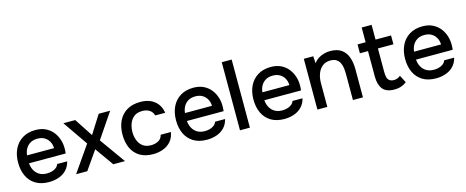

<svg xmlns="http://www.w3.org/2000/svg" viewBox="-39 -1314 4670 1926"><g transform="rotate(-15 2296.5 -350.5)"><path d="M295 6Q212 6 156 -28Q100 -62 71.5 -122.5Q43 -183 43 -262Q43 -342 72.5 -403Q102 -464 158.5 -499Q215 -534 295 -534Q356 -534 401 -511.5Q446 -489 475.5 -451Q505 -413 519 -366.5Q533 -320 531 -270Q531 -259 530 -249Q529 -239 528 -228H147Q150 -188 167.5 -155Q185 -122 217 -102.5Q249 -83 296 -83Q322 -83 346.5 -89.5Q371 -96 390.5 -110.5Q410 -125 418 -148H522Q509 -95 475.5 -60.5Q442 -26 394.5 -10Q347 6 295 6ZM149 -310H429Q428 -349 411 -379.5Q394 -410 364 -427.5Q334 -445 292 -445Q246 -445 215.5 -426Q185 -407 168.5 -376.5Q152 -346 149 -310Z M575 0 762 -269 584 -527H707L831 -338L951 -527H1070L893 -266L1083 0H961L825 -192L691 0Z M1376 6Q1293 6 1237.5 -28Q1182 -62 1154.5 -122.5Q1127 -183 1127 -262Q1127 -340 1155.5 -401.5Q1184 -463 1241.5 -498.5Q1299 -534 1384 -534Q1442 -534 1487 -514.5Q1532 -495 1560.5 -457.5Q1589 -420 1598 -364H1495Q1482 -405 1451.5 -423Q1421 -441 1380 -441Q1325 -441 1292.5 -415Q1260 -389 1245 -348Q1230 -307 1230 -262Q1230 -215 1245.5 -175Q1261 -135 1293.5 -110.5Q1326 -86 1379 -86Q1419 -86 1453 -103.5Q1487 -121 1497 -163H1603Q1594 -105 1561 -67.5Q1528 -30 1479.5 -12Q1431 6 1376 6Z M1935 6Q1852 6 1796 -28Q1740 -62 1711.5 -122.5Q1683 -183 1683 -262Q1683 -342 1712.5 -403Q1742 -464 1798.5 -499Q1855 -534 1935 -534Q1996 -534 2041 -511.5Q2086 -489 2115.5 -451Q2145 -413 2159 -366.5Q2173 -320 2171 -270Q2171 -259 2170 -249Q2169 -239 2168 -228H1787Q1790 -188 1807.5 -155Q1825 -122 1857 -102.5Q1889 -83 1936 -83Q1962 -83 1986.5 -89.5Q2011 -96 2030.5 -110.5Q2050 -125 2058 -148H2162Q2149 -95 2115.5 -60.5Q2082 -26 2034.5 -10Q1987 6 1935 6ZM1789 -310H2069Q2068 -349 2051 -379.5Q2034 -410 2004 -427.5Q1974 -445 1932 -445Q1886 -445 1855.5 -426Q1825 -407 1808.5 -376.5Q1792 -346 1789 -310Z M2277 0V-707H2380V0Z M2739 6Q2656 6 2600 -28Q2544 -62 2515.5 -122.5Q2487 -183 2487 -262Q2487 -342 2516.5 -403Q2546 -464 2602.5 -499Q2659 -534 2739 -534Q2800 -534 2845 -511.5Q2890 -489 2919.5 -451Q2949 -413 2963 -366.5Q2977 -320 2975 -270Q2975 -259 2974 -249Q2973 -239 2972 -228H2591Q2594 -188 2611.5 -155Q2629 -122 2661 -102.5Q2693 -83 2740 -83Q2766 -83 2790.5 -89.5Q2815 -96 2834.5 -110.5Q2854 -125 2862 -148H2966Q2953 -95 2919.5 -60.5Q2886 -26 2838.5 -10Q2791 6 2739 6ZM2593 -310H2873Q2872 -349 2855 -379.5Q2838 -410 2808 -427.5Q2778 -445 2736 -445Q2690 -445 2659.5 -426Q2629 -407 2612.5 -376.5Q2596 -346 2593 -310Z M3081 0V-527H3179L3184 -453Q3204 -482 3232 -499.5Q3260 -517 3292 -525.5Q3324 -534 3354 -534Q3430 -534 3473.5 -501.5Q3517 -469 3535.5 -414.5Q3554 -360 3554 -291V0H3450V-270Q3450 -302 3446 -333Q3442 -364 3429.5 -388.5Q3417 -413 3394 -427.5Q3371 -442 3332 -442Q3284 -442 3251 -416Q3218 -390 3201 -346Q3184 -302 3184 -247V0Z M3881 6Q3796 6 3759.5 -40.5Q3723 -87 3723 -171V-435H3639V-527H3723V-680H3826V-527H3987V-435H3826V-188Q3826 -160 3831.5 -137Q3837 -114 3853 -101Q3869 -88 3899 -87Q3922 -87 3939.5 -95Q3957 -103 3968 -113L4008 -36Q3989 -21 3968.5 -11.5Q3948 -2 3926 2Q3904 6 3881 6Z M4314 6Q4231 6 4175 -28Q4119 -62 4090.5 -122.5Q4062 -183 4062 -262Q4062 -342 4091.5 -403Q4121 -464 4177.5 -499Q4234 -534 4314 -534Q4375 -534 4420 -511.5Q4465 -489 4494.5 -451Q4524 -413 4538 -366.5Q4552 -320 4550 -270Q4550 -259 4549 -249Q4548 -239 4547 -228H4166Q4169 -188 4186.5 -155Q4204 -122 4236 -102.5Q4268 -83 4315 -83Q4341 -83 4365.5 -89.5Q4390 -96 4409.5 -110.5Q4429 -125 4437 -148H4541Q4528 -95 4494.5 -60.5Q4461 -26 4413.5 -10Q4366 6 4314 6ZM4168 -310H4448Q4447 -349 4430 -379.5Q4413 -410 4383 -427.5Q4353 -445 4311 -445Q4265 -445 4234.5 -426Q4204 -407 4187.5 -376.5Q4171 -346 4168 -310Z"/></g></svg>

Font: Onest Medium
Style: Regular
Weight: 500
Designer: Dmitri Voloshin, Andrey Kudryavtsev
Foundry: Dmitri Voloshin, Andrey Kudryavtsev
Version: Version 1.000;gftools[0.9.33]